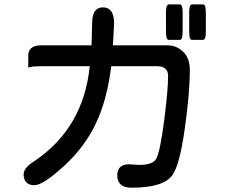

<svg xmlns="http://www.w3.org/2000/svg" viewBox="-20 -810 1040 889"><path d="M748.5 -749Q748.5 -765.6 750.2 -774.4Q752 -783.2 755.1 -786.4Q758.3 -789.6 761.7 -789.6H812.5Q815.9 -789.6 819.3 -786.6Q825.7 -779.8 825.7 -749V-666Q825.7 -640.1 821.3 -631.8Q818.4 -625.5 812.5 -625.5H761.7Q758.3 -625.5 754.9 -628.4Q748.5 -635.3 748.5 -666ZM856 -749Q856 -765.6 857.7 -774.4Q859.4 -783.2 862.5 -786.4Q865.7 -789.6 869.1 -789.6H919.9Q925.8 -789.6 928.7 -783.2Q933.1 -774.9 933.1 -749V-666Q933.1 -640.1 928.7 -631.8Q925.8 -625.5 919.9 -625.5H869.1Q863.3 -625.5 860.4 -631.8Q856 -640.1 856 -666ZM168.9 -503.4Q132.8 -503.4 117.7 -499L110.8 -496.6V-551.8Q110.8 -573.2 123 -585.4Q137.7 -600.1 168.9 -600.1H403.8L406.7 -704.1Q406.7 -746.1 424.3 -763.7Q436.5 -775.9 457 -775.9Q477.5 -775.9 490.2 -763.2Q508.3 -745.1 508.3 -701.2L502.9 -600.1H754.9Q798.3 -600.1 829.1 -569.3Q858.9 -539.6 858.9 -485.8Q858.9 -379.4 835.4 -213.1Q812 -46.9 778.8 0Q738.3 59.1 588.9 59.1Q554.2 59.1 537.6 42.5Q522.9 27.8 522.9 2.7Q522.9 -22.5 536.4 -35.9Q549.8 -49.3 577.1 -49.3L623 -46.4Q688 -46.4 703.1 -74.7Q721.7 -108.4 739.7 -249Q758.3 -392.1 758.3 -458Q758.3 -479.5 747.1 -490.7Q734.4 -503.4 706.1 -503.4H495.1Q476.1 -349.1 424.8 -240.2Q372.6 -129.4 276.4 -41.5Q223.1 7.3 187.5 29.3Q157.7 47.4 138.7 47.4Q114.7 47.4 102.1 34.7Q89.4 22 89.4 -2.9Q89.4 -33.2 140.6 -64.9Q366.7 -218.3 395.5 -503.4Z"/></svg>

Font: YuPearl-Medium
Style: Medium
Weight: 500
Designer: Max Yao
Foundry: Max-Everyday
Version: Version 1.011; ttfautohint (v1.8.3)